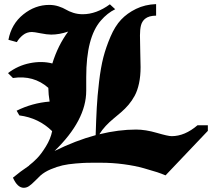

<svg xmlns="http://www.w3.org/2000/svg" viewBox="-20 -854 1055 935"><path d="M19 -498Q66.9 -534.7 125.5 -546.4Q184.1 -558.1 234.9 -544.9Q262.2 -633.3 312 -700.2Q268.6 -685.5 229.5 -685.5Q209 -685.5 177.5 -691.9Q146 -698.2 135.3 -698.2Q110.4 -698.2 91.6 -683.1Q72.8 -668 62 -648.9L21 -660.2Q35.6 -737.3 93.3 -783.7Q150.9 -830.1 219.7 -830.1Q243.7 -830.1 265.4 -823Q287.1 -815.9 301 -807.4Q314.9 -798.8 336.7 -791.7Q358.4 -784.7 382.8 -784.7Q449.2 -784.7 515.1 -833L541 -809.1Q502.9 -790.5 471.2 -753.9Q399.9 -672.4 399.9 -479V-412.1Q399.9 -268.1 245.6 -118.7Q349.1 -169.9 445.8 -195.8Q448.2 -273.4 451.2 -329.1Q454.1 -384.8 462.4 -455.3Q470.7 -525.9 483.4 -575Q496.1 -624 518.1 -675.3Q540 -726.6 569.6 -758.1Q599.1 -789.6 642.6 -810.8Q686 -832 740.2 -834V-777.8Q705.1 -777.8 686 -762.2Q671.4 -749.5 666.5 -730.2Q661.6 -710.9 661.6 -681.6Q661.6 -652.8 663.1 -597.4Q664.6 -542 664.6 -526.9Q664.6 -483.4 657 -448Q649.4 -412.6 636 -387.9Q622.6 -363.3 606 -343.8Q589.4 -324.2 569.8 -307.4Q550.3 -290.5 532 -275.6Q513.7 -260.7 495.1 -241Q476.6 -221.2 463.9 -200.2Q558.1 -223.1 642.6 -223.1Q688.5 -223.1 743.7 -207Q798.8 -190.9 815.9 -190.9Q879.9 -190.9 941.9 -244.1H992.2V-216.8L786.1 0Q768.1 -7.8 745.4 -15.4Q722.7 -22.9 679.9 -34.9Q637.2 -46.9 582.5 -54.2Q527.8 -61.5 472.2 -61.5Q467.8 -61.5 459 -61.5Q426.3 -61.5 406.5 -61.3Q386.7 -61 348.9 -57.9Q311 -54.7 284.4 -48.6Q257.8 -42.5 227.5 -29.8Q197.3 -17.1 176.8 1Q170.9 6.3 152.1 25.4Q133.3 44.4 121.1 52.5Q108.9 60.5 95.7 60.5Q64.9 60.5 43 11.2Q78.6 -18.6 121.6 -47.4L122.1 -48.8Q139.6 -62 159.9 -82.5Q180.2 -103 203.4 -140.6Q226.6 -178.2 233.9 -215.3Q168.5 -279.8 74.2 -292L61 -314.9Q136.7 -352.5 221.7 -359.4Q215.8 -393.6 215.3 -426.3Q143.6 -489.3 43 -474.1Z"/></svg>

Font: KJV1611
Style: Regular
Weight: 400
Version: Version 3.6.1